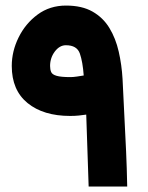

<svg xmlns="http://www.w3.org/2000/svg" viewBox="-20 -680 541 700"><path d="M22.9 -439.5Q22.9 -493.2 47.9 -543.7Q72.8 -594.2 117.2 -627Q161.6 -659.7 220.7 -659.7Q278.8 -659.7 317.4 -637.7Q356 -615.7 378.9 -577.9Q401.9 -540 412.8 -491.9Q423.8 -443.8 426.8 -392.1Q430.7 -311 433.8 -249Q437 -187 439.7 -128.7Q442.4 -70.3 443.8 0H303.2Q301.8 -55.7 299.1 -122.3Q296.4 -189 294.4 -262.2Q282.2 -260.3 267.6 -258.8Q252.9 -257.3 235.8 -257.3Q138.2 -257.3 80.6 -304.2Q22.9 -351.1 22.9 -439.5ZM220.2 -515.1Q197.3 -515.1 179.9 -492.2Q162.6 -469.2 162.6 -439.5Q162.6 -426.8 166.5 -417.5Q170.4 -408.2 186.3 -403.6Q202.1 -398.9 237.3 -398.9Q246.6 -398.9 260.3 -400.9Q273.9 -402.8 285.2 -404.8Q281.7 -454.1 271.2 -484.6Q260.7 -515.1 220.2 -515.1Z"/></svg>

Font: Vazir Black FD-UI
Style: Black-FD-UI
Weight: 900
Designer: Saber Rastikerdar
Foundry: Saber Rastikerdar
Version: Version 30.0.0